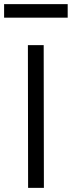

<svg xmlns="http://www.w3.org/2000/svg" viewBox="-52 -916 350 936"><path d="M84 -696H161L162 0H85ZM-32 -896H278V-830H-32Z"/></svg>

Font: Panefresco 400wt
Style: Regular
Weight: 400
Foundry: Campivisivi & Chank Co
Version: Version 1.002